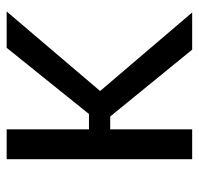

<svg xmlns="http://www.w3.org/2000/svg" viewBox="-30 -556 586 565"><g transform="rotate(-90 262.5 -273.0)"><path d="M165 -545.9V0H77.1V-545.9ZM511.7 -545.9 252.4 -241.2H131.8V-303.7H210L404.8 -545.9ZM399.4 0 200.7 -243.7 248 -305.7 508.8 0Z"/></g></svg>

Font: Adwaita Sans
Style: Regular
Weight: 400
Designer: Rasmus Andersson
Foundry: rsms
Version: Version 4.001;git-9221beed3